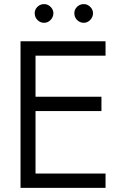

<svg xmlns="http://www.w3.org/2000/svg" viewBox="-20 -915 604 935"><path d="M195 -804Q176 -804 162.5 -817.5Q149 -831 149 -851Q149 -869 162.5 -882Q176 -895 195 -895Q213 -895 226.5 -881.5Q240 -868 240 -851Q240 -832 226.5 -818Q213 -804 195 -804ZM388 -804Q369 -804 355.5 -817.5Q342 -831 342 -851Q342 -869 355.5 -882Q369 -895 388 -895Q406 -895 419.5 -881.5Q433 -868 433 -851Q433 -832 419.5 -818Q406 -804 388 -804ZM80 0V-714H494V-644H153V-444H474V-374H153V-70H494V0Z"/></svg>

Font: Arcon
Style: Regular
Weight: 400
Designer: M. Zarth
Foundry: martin zarth - visuelle & digitale kommunikation
Version: Version 1.131;PS 001.131;hotconv 1.0.70;makeotf.lib2.5.58329